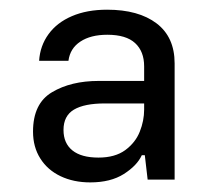

<svg xmlns="http://www.w3.org/2000/svg" viewBox="-20 -736 434 400"><path d="M48.8 -461.9Q48.8 -520.5 88.4 -543.9Q127.9 -567.4 185.5 -567.4H280.3V-597.7Q280.3 -628.9 261.5 -646.2Q242.7 -663.6 203.6 -663.6Q168.9 -663.6 147.5 -649.4Q126 -635.3 122.6 -609.4H61.5Q63.5 -640.6 81.1 -664.8Q98.6 -689 129.9 -702.4Q161.1 -715.8 203.1 -715.8Q268.6 -715.8 306.2 -687.3Q343.8 -658.7 343.8 -604V-361.8H287.6L281.7 -412.6H275.4Q265.6 -391.1 238 -373.5Q210.4 -356 168 -356Q133.3 -356 106.2 -368.9Q79.1 -381.8 64 -405.8Q48.8 -429.7 48.8 -461.9ZM280.3 -507.8V-520.5H198.2Q155.8 -520.5 134 -507.6Q112.3 -494.6 112.3 -465.3Q112.3 -437.5 130.9 -422.6Q149.4 -407.7 185.1 -407.7Q219.7 -407.7 241 -423.3Q262.2 -439 271.2 -461.7Q280.3 -484.4 280.3 -507.8Z"/></svg>

Font: Wand UI Pro
Style: Regular
Weight: 400
Designer: Andreas Faust
Version: Version 1.003;FEAKit 1.0